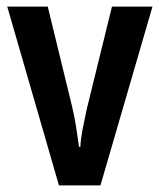

<svg xmlns="http://www.w3.org/2000/svg" viewBox="-20 -563 485 583"><path d="M159 0 2 -543H125L199 -239Q206 -210 211 -178.5Q216 -147 220 -117H224Q225 -140 230.5 -169Q236 -198 243 -230L320 -543H443L285 0Z"/></svg>

Font: Noto Sans Disp Cond SemBd
Style: Regular
Weight: 600
Width: 3
Designer: Monotype Design Team
Foundry: Monotype Imaging Inc.
Version: Version 2.000;GOOG;noto-source:20170915:90ef993387c0; ttfaut